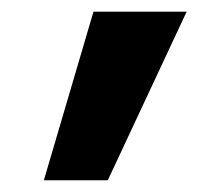

<svg xmlns="http://www.w3.org/2000/svg" viewBox="-20 -723 338 327"><path d="M54.7 -416 139.2 -703.1H297.9L163.6 -416Z"/></svg>

Font: Schibsted Grotesk ExtraBold
Style: Italic
Weight: 800
Italic angle: -12°
Designer: Bakken & Baeck AS, Henrik Kongsvoll
Foundry: Schibsted ASA
Version: Version 1.100; ttfautohint (v1.8.4.7-5d5b);gftools[0.9.25]